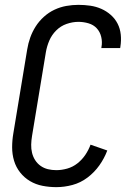

<svg xmlns="http://www.w3.org/2000/svg" viewBox="-20 -763 540 791"><path d="M212 8Q183 8 155 2.5Q127 -3 103.5 -17Q80 -31 63 -52.5Q46 -74 38 -100.5Q30 -127 30 -156Q30 -185 35 -214L92 -559Q96 -584 104.5 -608Q113 -632 127 -654Q141 -676 161 -694Q181 -712 204.5 -723Q228 -734 253 -738.5Q278 -743 303 -743Q328 -743 352 -739.5Q376 -736 397.5 -726.5Q419 -717 436.5 -701.5Q454 -686 464.5 -665.5Q475 -645 477.5 -620.5Q480 -596 476 -571Q476 -569 475.5 -567.5Q475 -566 475 -565H397Q398 -566 398 -567Q398 -568 398 -569Q402 -590 397 -611Q392 -632 378.5 -646.5Q365 -661 344.5 -667Q324 -673 303 -673Q279 -673 254.5 -664.5Q230 -656 211.5 -637.5Q193 -619 183 -595.5Q173 -572 169 -548L112 -203Q109 -185 108.5 -167.5Q108 -150 112 -133.5Q116 -117 125 -103Q134 -89 147.5 -79.5Q161 -70 177.5 -66Q194 -62 212 -62Q234 -62 257 -68.5Q280 -75 299 -90Q318 -105 331.5 -125Q345 -145 353 -167L422 -143Q410 -111 389.5 -82Q369 -53 340.5 -31.5Q312 -10 278.5 -1Q245 8 212 8Z"/></svg>

Font: Iosevka SS04
Style: Italic
Weight: 400
Italic angle: -9°
Monospace: yes
Designer: Belleve Invis
Foundry: Belleve Invis
Version: Version 19.0.0; ttfautohint (v1.8.4)